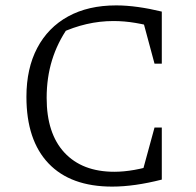

<svg xmlns="http://www.w3.org/2000/svg" viewBox="-20 -684 728 712"><path d="M396 8Q242 8 160 -78Q78 -164 78 -325Q78 -430 118 -506Q158 -582 232.5 -623Q307 -664 411 -664Q449 -664 492 -658Q535 -652 580 -641L564 -580Q524 -592 482.5 -599Q441 -606 401 -606Q350 -606 300.5 -594.5Q251 -583 204 -561L233 -583Q193 -526 173 -461Q153 -396 153 -321Q153 -189 219 -118Q285 -47 404 -47Q439 -47 478.5 -54Q518 -61 562 -75L580 -18Q478 8 396 8ZM500 -17 553 -211H580V-18ZM553 -448 501 -641H580V-448Z"/></svg>

Font: Piazzolla Thin Light
Style: Regular
Weight: 300
Version: Version 2.005